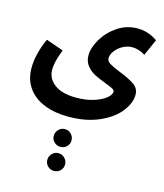

<svg xmlns="http://www.w3.org/2000/svg" viewBox="-152 -589 1125 1317"><g transform="rotate(15 410.5 69.5)"><path d="M78 -241 201 -198Q182 -147 174 -114.5Q166 -82 166 -52Q166 11 220 51Q274 91 372 91Q444 91 498.5 73.5Q553 56 582.5 31.5Q612 7 612 -14Q612 -26 595 -35Q578 -44 543 -57Q495 -75 462.5 -91.5Q430 -108 405.5 -138Q381 -168 381 -212Q381 -265 417.5 -327.5Q454 -390 518 -433.5Q582 -477 660 -477Q737 -477 802 -431L750 -314Q729 -328 705 -335.5Q681 -343 659 -343Q623 -343 590.5 -325Q558 -307 538.5 -280Q519 -253 519 -228Q519 -207 543 -192.5Q567 -178 619 -157Q688 -130 725.5 -104Q763 -78 763 -34Q763 27 714 88.5Q665 150 572.5 190.5Q480 231 356 231Q259 231 184.5 201.5Q110 172 68 113.5Q26 55 26 -28Q26 -125 78 -241ZM294 383Q294 357 312.5 338Q331 319 357 319Q383 319 401.5 338Q420 357 420 383Q420 409 401.5 427Q383 445 357 445Q331 445 312.5 427Q294 409 294 383ZM294 554Q294 528 312.5 509Q331 490 357 490Q383 490 401.5 509Q420 528 420 554Q420 580 401.5 598Q383 616 357 616Q331 616 312.5 598Q294 580 294 554Z"/></g></svg>

Font: Noto Sans Arabic
Style: Bold
Weight: 700
Designer: Nadine Chahine
Foundry: Monotype Imaging Inc.
Version: Version 1.001